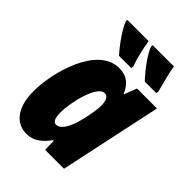

<svg xmlns="http://www.w3.org/2000/svg" viewBox="-225 -868 980 980"><g transform="rotate(45 265.0 -378.0)"><path d="M389 -606H472L474 -619C456 -686 444 -736 439 -766H287L285 -756C297 -718 345 -653 389 -606ZM203 -606H291L293 -619C276 -666 263 -724 257 -766H104L103 -756C114 -720 165 -648 203 -606ZM150 10C205 10 238 -22 270 -64H274L276 0H412L530 -553H386L360 -486H357C335 -540 298 -563 249 -563C92 -563 22 -309 22 -170C22 -51 75 10 150 10ZM224 -130C205 -130 196 -151 196 -190C196 -269 234 -420 286 -420C308 -420 319 -400 319 -361C319 -342 316 -319 306 -270C294 -208 267 -130 224 -130Z"/></g></svg>

Font: Noto Sans Condensed Black
Style: Italic
Weight: 900
Width: 3
Italic angle: -12°
Designer: Monotype Design Team
Foundry: Monotype Imaging Inc.
Version: Version 2.013